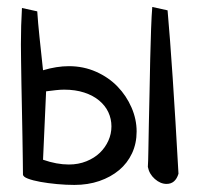

<svg xmlns="http://www.w3.org/2000/svg" viewBox="-20 -518 571 551"><path d="M43 -495.1 86.9 -485.4Q88.9 -454.1 93.3 -412.1Q97.7 -370.1 103.5 -316.4Q142.6 -328.1 177.7 -328.1Q219.7 -328.1 255.9 -312Q292 -295.9 317.4 -269.5Q342.8 -243.2 357.4 -209.5Q372.1 -175.8 372.1 -140.6Q372.1 -106.4 358.9 -78.1Q345.7 -49.8 321.8 -29.8Q297.9 -9.8 265.1 1.5Q232.4 12.7 193.4 12.7Q169.9 12.7 143.6 10.3Q117.2 7.8 95.7 3.9Q74.2 0 60.1 -5.4Q45.9 -10.7 45.9 -17.6Q45.9 -33.2 45.4 -62.5Q44.9 -91.8 44.4 -127Q43.9 -162.1 43 -201.2Q42 -240.2 41.5 -276.4Q41 -312.5 40.5 -342.3Q40 -372.1 40 -390.6Q40 -445.3 43 -495.1ZM112.3 -255.9 103.5 -59.6Q142.6 -45.9 177.7 -45.9Q205.1 -45.9 228 -55.2Q251 -64.5 266.6 -79.6Q282.2 -94.7 291 -114.3Q299.8 -133.8 299.8 -155.3Q299.8 -176.8 291 -195.8Q282.2 -214.8 264.6 -229.5Q247.1 -244.1 221.7 -252.4Q196.3 -260.7 164.1 -260.7Q153.3 -260.7 140.6 -259.3Q127.9 -257.8 112.3 -255.9ZM417 -498 460.9 -488.3Q467.8 -411.1 475.6 -294.4Q483.4 -177.7 492.2 -19.5Q483.4 9.8 458 9.8Q440.4 9.8 424.3 -4.4Q408.2 -18.6 404.3 -39.1Q405.3 -53.7 405.8 -86.9Q406.2 -120.1 407.2 -163.1Q408.2 -206.1 409.2 -254.9Q410.2 -303.7 411.1 -349.6Q412.1 -395.5 413.6 -435.1Q415 -474.6 417 -498Z"/></svg>

Font: Neucha
Style: Regular
Weight: 400
Designer: Jovanny Lemonad
Foundry: Jovanny Lemonad
Version: Version 001.001